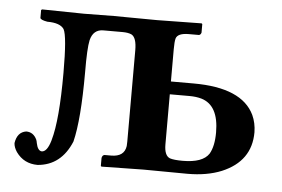

<svg xmlns="http://www.w3.org/2000/svg" viewBox="-40 -489 815 554"><g transform="rotate(5 367.5 -212.0)"><path d="M449.2 -261.2H515.1Q655.3 -261.2 691.4 -185.5Q701.7 -163.1 702.1 -136.2Q702.1 -52.2 618.2 -17.1Q576.2 0 520 0L392.1 -1L271 1L269 -1V-23.9Q270.5 -32.2 276.9 -33.2H295.9Q334 -33.2 338.4 -64.5Q338.9 -70.8 338.9 -77.1V-341.8Q338.9 -378.9 323.7 -386.7Q314 -391.1 297.9 -391.1H242.2Q212.9 -391.1 205.1 -359.4Q199.7 -335.4 200.2 -266.1Q200.2 -128.4 184.1 -64Q154.8 6.8 86.9 12.2Q46.9 12.2 24.4 -19.5Q15.6 -32.7 15.1 -44.9Q20 -77.1 45.9 -81.1Q66.9 -81.1 76.7 -60.1Q78.6 -55.2 79.1 -50.8Q83.5 -28.8 95.2 -27.8Q110.8 -27.8 120.6 -61Q121.1 -62.5 121.1 -63Q138.2 -122.1 138.2 -258.8Q138.2 -365.2 127.4 -384.8Q116.2 -401.9 79.1 -401.9Q59.1 -405.3 58.1 -411.1V-434.1L61 -436Q62 -436 182.1 -434.1L268.1 -435.1Q269 -435.1 394 -434.1L522.9 -436L524.9 -434.1V-409.2Q522.9 -402.8 518.1 -401.9H488.8Q456.5 -401.9 451.7 -385.7Q449.2 -376 449.2 -355ZM591.8 -126Q591.8 -204.6 541 -219.7Q525.4 -224.1 506.8 -224.1H449.2V-79.1Q449.2 -46.4 465.8 -40Q477.5 -36.1 502.9 -36.1Q560.5 -36.1 578.6 -63.5Q591.8 -85.9 591.8 -126Z"/></g></svg>

Font: Linux Libertine O
Style: Semibold
Weight: 700
Designer: Philipp H. Poll
Foundry: Philipp H. Poll
Version: Version 5.0.0